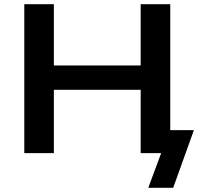

<svg xmlns="http://www.w3.org/2000/svg" viewBox="-20 -725 946 909"><path d="M682 164 743 0H651V-109H898L800 164ZM95 0V-705H235V-415H646V-705H786V0H646V-300H235V0Z"/></svg>

Font: Nunito Sans 10pt SemiExpanded
Style: Bold
Weight: 700
Width: 6
Designer: Vernon Adams
Foundry: Vernon Adams
Version: Version 3.101;gftools[0.9.27]